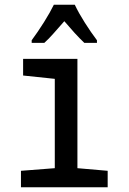

<svg xmlns="http://www.w3.org/2000/svg" viewBox="-20 -786 540 806"><path d="M68 0V-69L210 -80V-455L77 -469V-539H305V-80L432 -69V0ZM113 -617Q139 -652 165 -693.5Q191 -735 206 -766H294Q310 -732 336 -691Q362 -650 387 -617V-606H334Q314 -625 293 -648Q272 -671 250 -697Q227 -671 205.5 -646.5Q184 -622 166 -606H113Z"/></svg>

Font: Noto Sans Mono ExtraCondensed Medium
Style: Regular
Weight: 500
Width: 2
Designer: Monotype Design Team
Foundry: Monotype Imaging Inc.
Version: Version 2.014